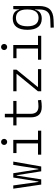

<svg xmlns="http://www.w3.org/2000/svg" viewBox="1250 -2034 1017 3556"><g transform="rotate(-90 1758.0 -255.5)"><path d="M363.8 0H453.1L543.9 -517.6H482.4L409.2 -52.2H401.9L328.1 -517.6H248.5L174.3 -52.2H167L102.1 -517.6H42L118.2 0H214.4L285.2 -456.1H291Z M671.9 0H1116.2V-59.6H945.8V-517.6H701.2V-458H880.4V-59.6H671.9ZM908.2 -630.4C939.5 -630.4 964.8 -655.8 964.8 -687C964.8 -718.3 939.5 -743.7 908.2 -743.7C877 -743.7 851.6 -718.3 851.6 -687C851.6 -655.8 877 -630.4 908.2 -630.4Z M1558.6 9.8C1604.5 9.8 1643.1 5.9 1686.5 -2L1679.2 -61C1640.1 -55.2 1606 -51.3 1568.4 -51.3C1472.7 -51.3 1428.2 -99.1 1428.2 -200.2V-458H1667V-517.6H1428.2V-673.8H1362.8V-517.6H1213.9V-458H1362.8V-198.7C1362.8 -57.1 1425.3 9.8 1558.6 9.8Z M1845.7 0H2255.9V-60.1H1921.9L2246.1 -457.5V-517.6H1845.7V-457.5H2170.9L1845.7 -60.1Z M2429.7 0H2874V-59.6H2703.6V-517.6H2459V-458H2638.2V-59.6H2429.7ZM2666 -630.4C2697.3 -630.4 2722.7 -655.8 2722.7 -687C2722.7 -718.3 2697.3 -743.7 2666 -743.7C2634.8 -743.7 2609.4 -718.3 2609.4 -687C2609.4 -655.8 2634.8 -630.4 2666 -630.4Z M3026.4 233.4 3169.9 228.5C3348.1 222.2 3425.8 138.7 3425.8 -45.9V-517.6H3367.2L3361.3 -408.7H3356.4C3342.8 -485.8 3285.2 -527.3 3192.9 -527.3C3055.7 -527.3 2984.4 -433.6 2984.4 -253.9C2984.4 -80.6 3055.2 9.8 3190.9 9.8C3287.6 9.8 3341.3 -36.6 3354.5 -112.8H3360.8V-30.3C3360.4 98.1 3305.2 163.1 3179.7 167.5L3023.4 173.3ZM3360.8 -266.1V-251C3360.8 -118.7 3307.6 -49.3 3205.1 -49.3C3103 -49.3 3049.8 -119.6 3049.8 -253.9C3049.8 -395 3102.5 -468.3 3204.6 -468.3C3307.1 -468.3 3360.8 -398.9 3360.8 -266.1Z"/></g></svg>

Font: Cascadia Code PL Light
Style: Regular
Weight: 300
Monospace: yes
Designer: Aaron Bell
Foundry: Saja Typeworks
Version: Version 2404.023